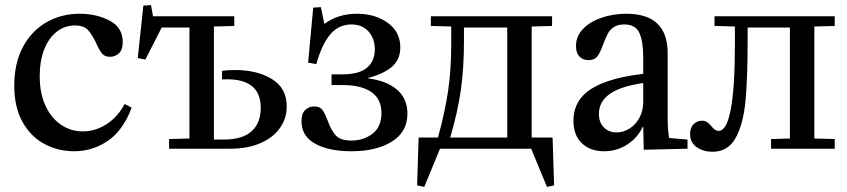

<svg xmlns="http://www.w3.org/2000/svg" viewBox="-20 -584 3326 754"><path d="M293 -530Q359 -530 410.5 -503Q462 -476 462 -419Q462 -389 447.5 -375Q433 -361 412 -361Q391 -361 380.5 -374Q370 -387 358 -414Q342 -448 325.5 -466Q309 -484 274 -484Q235 -484 203.5 -460Q172 -436 154 -391Q136 -346 136 -285Q136 -217 159 -168Q182 -119 220.5 -93.5Q259 -68 305 -68Q354 -68 398 -96Q442 -124 469 -175H471L497 -161Q463 -71 403 -30.5Q343 10 271 10Q209 10 155.5 -18Q102 -46 69 -104Q36 -162 36 -248Q36 -335 69.5 -398.5Q103 -462 161.5 -496Q220 -530 293 -530Z M644 -38 724 -40V-476H615L551 -350L521 -356L543 -562L573 -564L581 -520H900V-482L820 -480V-36H860Q932 -36 968 -68.5Q1004 -101 1004 -160Q1004 -281 852 -272V-306Q878 -309 903 -309Q990 -309 1048 -273.5Q1106 -238 1106 -166Q1106 -119 1079.5 -81.5Q1053 -44 1003 -22Q953 0 884 0H644Z M1164 -108Q1164 -138 1178.5 -152Q1193 -166 1214 -166Q1236 -166 1246 -152.5Q1256 -139 1267 -110Q1280 -73 1298.5 -52.5Q1317 -32 1360 -32Q1408 -32 1443 -59Q1478 -86 1478 -140Q1478 -195 1438.5 -222.5Q1399 -250 1324 -250H1282V-292H1324Q1390 -292 1421 -318Q1452 -344 1452 -390Q1452 -432 1427.5 -460Q1403 -488 1360 -488Q1310 -488 1277 -449Q1244 -410 1222 -332L1190 -338L1210 -554L1240 -556L1254 -490Q1307 -530 1382 -530Q1453 -530 1502.5 -494.5Q1552 -459 1552 -398Q1552 -350 1519.5 -322Q1487 -294 1426 -278V-276Q1498 -267 1539 -232Q1580 -197 1580 -138Q1580 -66 1519 -28Q1458 10 1360 10Q1272 10 1218 -19.5Q1164 -49 1164 -108Z M1646 150 1618 144 1624 -44H1700Q1727 -142 1739.5 -225.5Q1752 -309 1752 -412V-480L1672 -482V-520H2148V-482L2068 -480V-44H2150L2156 144L2128 150L2066 0H1708ZM1972 -44V-476H1802V-424Q1802 -314 1789.5 -228Q1777 -142 1748 -44Z M2276 -215Q2341 -275 2506 -294V-359Q2506 -421 2491 -454.5Q2476 -488 2431 -488Q2406 -488 2390.5 -477.5Q2375 -467 2367 -452Q2359 -437 2349 -411Q2338 -379 2326.5 -363.5Q2315 -348 2291 -348Q2269 -348 2255.5 -362Q2242 -376 2242 -403Q2242 -442 2269.5 -470.5Q2297 -499 2342.5 -514.5Q2388 -530 2440 -530Q2602 -530 2602 -375V-120Q2602 -70 2608 -42L2680 -36V0L2508 4L2506 -86H2504Q2485 -44 2444 -17Q2403 10 2352 10Q2299 10 2265.5 -21Q2232 -52 2232 -110Q2232 -174 2276 -215ZM2401 -64Q2428 -64 2452 -79Q2476 -94 2491 -121.5Q2506 -149 2506 -184V-258Q2417 -245 2374.5 -215Q2332 -185 2332 -137Q2332 -103 2351.5 -83.5Q2371 -64 2401 -64Z M2690 -58Q2690 -83 2704 -96.5Q2718 -110 2736 -110Q2749 -110 2757 -104.5Q2765 -99 2774 -88Q2788 -70 2802 -70Q2866 -70 2866 -412V-480L2786 -482V-520H3258V-482L3178 -480V-40L3258 -38V0H3008V-38L3082 -40V-476H2916V-424Q2916 -277 2907.5 -187Q2899 -97 2869 -42.5Q2839 12 2778 12Q2742 12 2716 -6Q2690 -24 2690 -58Z"/></svg>

Font: Minipax
Style: Regular
Weight: 400
Designer: Raphaël Ronot, Igor Stepanchenko (Cyrillic)
Foundry: steppetype
Version: Version 1.002